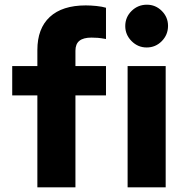

<svg xmlns="http://www.w3.org/2000/svg" viewBox="-20 -797 788 817"><path d="M139 0V-391H32V-516H139V-584Q139 -676 192 -725Q245 -774 345 -774Q366 -774 390.5 -771.5Q415 -769 431 -764V-631Q409 -635 396 -636Q383 -637 369 -637Q335 -637 318 -623.5Q301 -610 301 -581V-516H431V-391H301V0ZM523 0V-516H685V0ZM604 -595Q567 -595 540 -622Q513 -649 513 -686Q513 -724 540 -750.5Q567 -777 605 -777Q642 -777 668.5 -750.5Q695 -724 695 -687Q695 -649 668.5 -622Q642 -595 604 -595Z"/></svg>

Font: Red Hat Text
Style: Bold
Weight: 700
Designer: Pentagram, MCKL
Foundry: MCKL
Version: Version 1.030